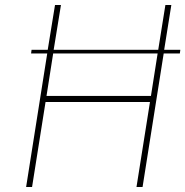

<svg xmlns="http://www.w3.org/2000/svg" viewBox="-20 -752 745 772"><path d="M586.9 -366.2 613.8 -537.1H193.8L167 -366.2ZM553.2 0H528.8L583 -341.8H163.1L108.9 0H85L169.9 -537.1H105L106.9 -551.8H171.9L201.2 -731.9H225.1L195.8 -551.8H616.2L645 -731.9H668.9L640.1 -551.8H705.1L703.1 -537.1H638.2Z"/></svg>

Font: Squarion Thin
Style: Italic
Weight: 100
Designer: Natanael Gama
Version: Version 1.00;September 12, 2019;FontCreator 11.5.0.2425 64-b